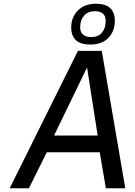

<svg xmlns="http://www.w3.org/2000/svg" viewBox="-20 -1010 722 1030"><path d="M398 -737H526L652 0H548L515 -193H231L135 0H32ZM504 -283 447 -648 270 -283ZM362 -863Q362 -917 397.5 -953.5Q433 -990 495 -990Q596 -990 596 -898Q596 -843 561.5 -807Q527 -771 465 -771Q362 -771 362 -863ZM547 -896Q547 -925 531.5 -937.5Q516 -950 491 -950Q451 -950 430.5 -925.5Q410 -901 410 -864Q410 -836 426.5 -823.5Q443 -811 469 -811Q507 -811 527 -835Q547 -859 547 -896Z"/></svg>

Font: Exo Medium
Style: Italic
Weight: 500
Italic angle: -9°
Designer: Natanael Gama
Foundry: Natanael Gama
Version: Version 1.500; ttfautohint (v1.6)